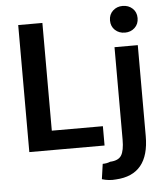

<svg xmlns="http://www.w3.org/2000/svg" viewBox="-62 -807 908 1060"><g transform="rotate(-5 392.5 -277.0)"><path d="M208 -101H491V6H74V-698H208ZM538 198Q499 202 460 190L472 106Q495 106 514 98Q560 96 576.5 69.5Q593 43 593 -18V-530H722V-26Q722 188 538 198ZM658 -605Q625 -605 603 -625.5Q581 -646 581 -679Q581 -712 603 -732.5Q625 -753 657 -753Q690 -753 712 -732.5Q734 -712 734 -679Q734 -646 712 -625.5Q690 -605 658 -605Z"/></g></svg>

Font: Repo
Style: DemiBold
Weight: 600
Designer: Stefan Peev
Foundry: Context Ltd
Version: Version 001.000